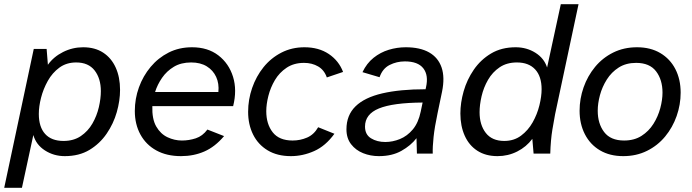

<svg xmlns="http://www.w3.org/2000/svg" viewBox="-35 -728 3281 910"><path d="M-15 162 125 -496H186L192 -421Q219 -459 264 -481.5Q309 -504 359 -504Q415 -504 454 -478.5Q493 -453 513.5 -407.5Q534 -362 534 -302Q534 -251 518.5 -196.5Q503 -142 470.5 -94.5Q438 -47 389 -17.5Q340 12 272 12Q220 12 178 -15Q136 -42 123 -88L69 162ZM266 -60Q314 -60 348 -83Q382 -106 403 -142.5Q424 -179 433.5 -220Q443 -261 443 -296Q443 -356 413.5 -394Q384 -432 326 -432Q280 -432 246.5 -407.5Q213 -383 191.5 -344.5Q170 -306 159.5 -264.5Q149 -223 149 -188Q149 -126 179 -93Q209 -60 266 -60Z M823 12Q755 12 706 -15Q657 -42 630.5 -90.5Q604 -139 604 -202Q604 -260 623.5 -314Q643 -368 679 -411Q715 -454 764.5 -479Q814 -504 875 -504Q950 -504 1000 -465.5Q1050 -427 1069.5 -364Q1089 -301 1070 -225H687Q685 -164 705.5 -128.5Q726 -93 759 -77.5Q792 -62 827 -62Q861 -62 893 -72.5Q925 -83 948 -114L1027 -83Q984 -32 933.5 -10Q883 12 823 12ZM700 -292H1000Q1004 -332 989.5 -363.5Q975 -395 945 -413.5Q915 -432 871 -432Q823 -432 789 -411.5Q755 -391 733 -359Q711 -327 700 -292Z M1344 12Q1279 12 1233.5 -15.5Q1188 -43 1164.5 -90.5Q1141 -138 1141 -198Q1141 -256 1160 -311Q1179 -366 1214 -409.5Q1249 -453 1298.5 -478.5Q1348 -504 1408 -504Q1476 -504 1523.5 -472Q1571 -440 1591 -387L1514 -361Q1502 -396 1473 -413Q1444 -430 1406 -430Q1358 -430 1323.5 -407Q1289 -384 1268 -348.5Q1247 -313 1237 -273.5Q1227 -234 1227 -201Q1227 -140 1257.5 -101Q1288 -62 1352 -62Q1388 -62 1420.5 -76Q1453 -90 1473 -125L1550 -94Q1508 -36 1454 -12Q1400 12 1344 12Z M1761 12Q1721 12 1686 -2Q1651 -16 1629 -44.5Q1607 -73 1607 -115Q1607 -182 1650 -224Q1693 -266 1777 -285.5Q1861 -305 1982 -305L1984 -314Q1997 -371 1971.5 -404Q1946 -437 1884 -437Q1845 -437 1811.5 -420Q1778 -403 1764 -362L1683 -386Q1703 -428 1735.5 -454Q1768 -480 1807.5 -492Q1847 -504 1888 -504Q1956 -504 1999 -479.5Q2042 -455 2058 -408Q2074 -361 2060 -293L2039 -192Q2025 -126 2020 -79Q2015 -32 2016 0H1941L1939 -73Q1912 -38 1867.5 -13Q1823 12 1761 12ZM1791 -55Q1826 -55 1860.5 -69Q1895 -83 1921.5 -114.5Q1948 -146 1959 -199L1968 -242Q1827 -241 1761 -214Q1695 -187 1695 -128Q1695 -90 1723.5 -72.5Q1752 -55 1791 -55Z M2323 12Q2267 12 2227.5 -13.5Q2188 -39 2167.5 -85Q2147 -131 2147 -190Q2147 -241 2162.5 -295.5Q2178 -350 2210.5 -397.5Q2243 -445 2292.5 -474.5Q2342 -504 2409 -504Q2461 -504 2502.5 -478Q2544 -452 2558 -408L2623 -708H2707L2596 -187Q2591 -162 2583 -113.5Q2575 -65 2573 0H2494L2488 -70Q2460 -32 2416.5 -10Q2373 12 2323 12ZM2355 -60Q2401 -60 2434.5 -85Q2468 -110 2489.5 -148Q2511 -186 2521.5 -228.5Q2532 -271 2532 -305Q2532 -366 2501.5 -399Q2471 -432 2415 -432Q2367 -432 2333 -409Q2299 -386 2278 -349.5Q2257 -313 2247.5 -272Q2238 -231 2238 -196Q2238 -136 2267.5 -98Q2297 -60 2355 -60Z M2919 12Q2855 12 2808.5 -15.5Q2762 -43 2737 -92Q2712 -141 2712 -203Q2712 -260 2731 -314Q2750 -368 2785.5 -411Q2821 -454 2871.5 -479Q2922 -504 2984 -504Q3048 -504 3094.5 -476.5Q3141 -449 3166 -400.5Q3191 -352 3191 -289Q3191 -232 3172 -178Q3153 -124 3117.5 -81Q3082 -38 3031.5 -13Q2981 12 2919 12ZM2923 -62Q2971 -62 3005.5 -84Q3040 -106 3062 -141Q3084 -176 3094.5 -215.5Q3105 -255 3105 -289Q3105 -350 3074.5 -390Q3044 -430 2980 -430Q2932 -430 2897.5 -408Q2863 -386 2841 -351Q2819 -316 2808.5 -277Q2798 -238 2798 -203Q2798 -142 2828.5 -102Q2859 -62 2923 -62Z"/></svg>

Font: Atkinson Hyperlegible Next
Style: Italic
Weight: 400
Italic angle: -12°
Designer: Elliott Scott, Megan Eiswerth, Linus Boman, Theodore Petrosky, Letters from Sweden
Foundry: Applied Design Works, Letters from Sweden
Version: Version 2.001